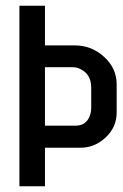

<svg xmlns="http://www.w3.org/2000/svg" viewBox="-20 -645 429 667"><path d="M385.3 -253.9Q385.3 -203.6 347.2 -167.5Q309.1 -131.8 259.3 -131.8H136.2V2H47.4V-625H136.2V-487.3H239.7Q297.9 -487.3 341.3 -447.8Q385.3 -408.2 385.3 -351.6ZM296.9 -270V-340.3Q296.9 -388.7 256.8 -406.2Q244.1 -412.1 229 -411.6H136.2V-208.5H243.7Q281.7 -209 293.5 -247.1Q296.9 -257.8 296.9 -270Z"/></svg>

Font: Uroob
Style: Regular
Weight: 400
Designer: Hussain K H
Foundry: Swanthanthra Malayalam Computing(http://smc.org.in)
Version: Version 2.0.0+20200101